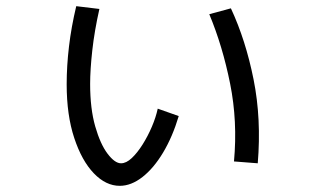

<svg xmlns="http://www.w3.org/2000/svg" viewBox="-20 -572 1040 622"><path d="M368 30Q323 30 284 -10.5Q245 -51 220.5 -125Q196 -199 196 -299Q196 -358 203.5 -421.5Q211 -485 227 -552L302 -543Q286 -472 279 -409Q272 -346 272 -300Q272 -220 288.5 -162.5Q305 -105 328.5 -74Q352 -43 372 -43Q389 -43 407 -60Q425 -77 442 -104Q459 -131 472 -161.5Q485 -192 491 -220L559 -196Q539 -129 508.5 -78Q478 -27 441.5 1.5Q405 30 368 30ZM815 -43 738 -49Q750 -179 725.5 -301Q701 -423 658 -526L728 -545Q776 -442 801.5 -314.5Q827 -187 815 -43Z"/></svg>

Font: Murecho
Style: Regular
Weight: 400
Designer: Neil Summerour
Foundry: Positype
Version: Version 1.010; ttfautohint (v1.8.3)